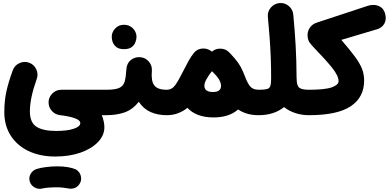

<svg xmlns="http://www.w3.org/2000/svg" viewBox="-20 -695 2563 1261"><path d="M8.3 41Q8.3 -32.2 22 -94.5Q35.6 -156.7 64 -233.4Q75.7 -265.6 107.4 -280.3Q139.2 -294.9 171.4 -283.2Q203.6 -271.5 218.3 -239.7Q232.9 -208 221.2 -175.8Q176.3 -51.3 176.3 36.6Q176.3 109.4 219.2 137.2Q262.2 165 349.1 165Q421.4 165 464.4 150.6Q507.3 136.2 507.3 113.3Q507.3 94.7 472.4 81.8Q437.5 68.8 372.6 61Q343.3 57.1 322.5 35.6Q301.8 14.2 299.3 -15.6Q296.4 -51.8 321.5 -78.6Q346.7 -105.5 382.8 -105.5H678.7Q713.4 -105.5 737.5 -81.1Q761.7 -56.6 761.7 -22Q761.7 12.2 737.5 36.9Q713.4 61.5 678.7 61.5H648.4Q665.5 104 665.5 140.6Q665.5 193.8 624 237.5Q582.5 281.2 509.8 307.1Q437 333 342.8 333Q242.7 333 167.2 296.9Q91.8 260.7 50 195.1Q8.3 129.4 8.3 41ZM175.3 496.6Q168 470.7 181.2 447Q194.3 423.3 221.2 414.6Q249 406.2 285.2 401.9Q321.3 397.5 356.9 397.5Q395 397.5 425.5 402.8Q456.1 408.2 477.1 417Q503.9 432.1 511 461.4Q518.1 490.7 501 515.1Q487.3 534.7 468 540.8Q448.7 546.9 427.7 542.5Q413.6 539.6 393.8 537.4Q374 535.2 356.9 535.2Q324.2 535.2 298.8 537.1Q273.4 539.1 257.8 543Q231.9 549.8 207.5 536.1Q183.1 522.5 175.3 496.6Z M594.7 -22Q594.7 -56.6 619.6 -81.1Q644.5 -105.5 678.7 -105.5Q737.8 -105.5 764.4 -118.2Q791 -130.9 799.1 -160.4Q807.1 -189.9 810.1 -240.2Q812.5 -278.8 838.6 -300.3Q864.7 -321.8 899.9 -319.3Q934.6 -317.4 957.3 -290.8Q980 -264.2 977.5 -230.5Q971.2 -163.1 993.2 -134.3Q1015.1 -105.5 1074.2 -105.5H1074.7Q1109.4 -105.5 1133.5 -81.1Q1157.7 -56.6 1157.7 -22Q1157.7 12.2 1133.5 36.9Q1109.4 61.5 1074.7 61.5H1074.2Q1017.1 61.5 970.2 41.3Q923.3 21 891.6 -26.4Q850.1 25.4 797.4 43.5Q744.6 61.5 678.7 61.5Q644.5 61.5 619.6 36.9Q594.7 12.2 594.7 -22ZM713.9 -453.1Q713.9 -483.9 736.6 -508.1Q759.3 -532.2 793.5 -532.2Q818.8 -532.2 836.4 -521.5Q854 -510.7 863.8 -495.1Q876.5 -475.1 876.5 -453.1Q876.5 -437.5 869.6 -418.5Q862.8 -399.4 845 -385.7Q827.1 -372.1 794.9 -372.1Q761.7 -372.1 744.4 -386Q727.1 -399.9 720.2 -418Q713.9 -435.1 713.9 -453.1Z M991.2 -22Q991.2 -56.6 1015.9 -81.1Q1040.5 -105.5 1074.7 -105.5Q1109.4 -105.5 1131.3 -136.5Q1153.3 -167.5 1184.1 -229.5Q1201.2 -263.7 1217.8 -293.7Q1234.4 -323.7 1252.4 -346.2Q1253.4 -347.7 1254.9 -348.6Q1270 -367.7 1293.7 -373.5Q1317.4 -379.4 1339.8 -373Q1356.9 -368.2 1370.6 -356.9L1371.6 -356Q1397 -377 1430.2 -375.5Q1463.4 -374 1485.8 -350.6Q1489.7 -346.2 1493.7 -342.3Q1506.8 -328.6 1518.6 -314.9Q1545.4 -283.7 1559.3 -258.5Q1573.2 -233.4 1586.9 -197.8Q1606.9 -144.5 1625.2 -125Q1643.6 -105.5 1679.2 -105.5H1679.7Q1714.4 -105.5 1738.5 -81.1Q1762.7 -56.6 1762.7 -22Q1762.7 12.2 1738.5 36.9Q1714.4 61.5 1679.7 61.5H1679.2Q1635.7 61.5 1602.3 51.3Q1568.8 41 1543.9 23.9Q1484.9 76.2 1382.8 76.2Q1323.7 76.2 1280.8 59.6Q1237.8 43 1210.9 13.2Q1184.6 34.7 1150.6 48.1Q1116.7 61.5 1074.7 61.5Q1040.5 61.5 1015.9 36.9Q991.2 12.2 991.2 -22ZM1322.3 -132.3Q1322.3 -90.8 1378.4 -90.8Q1431.6 -90.8 1431.6 -130.9Q1431.6 -151.4 1417.5 -174.6Q1403.3 -197.8 1372.1 -227.5Q1357.4 -209 1347.7 -193.8Q1340.3 -182.1 1334.5 -171.9Q1322.3 -148.9 1322.3 -132.3Z M1596.2 -22Q1596.2 -56.6 1620.8 -81.1Q1645.5 -105.5 1679.7 -105.5Q1716.3 -105.5 1733.4 -110.1Q1750.5 -114.7 1755.6 -130.9Q1760.7 -147 1760.7 -180.2Q1760.7 -254.4 1758.1 -320.1Q1755.4 -385.7 1750.7 -449.7Q1746.1 -513.7 1739.3 -583.5Q1735.8 -618.2 1758.3 -644.8Q1780.8 -671.4 1814.9 -674.8Q1849.1 -678.2 1876 -656Q1902.8 -633.8 1906.2 -599.1Q1916 -495.1 1921.6 -398.4Q1927.2 -301.8 1927.7 -189Q1928.2 -184.6 1928.2 -180.2Q1928.2 -134.3 1944.3 -119.9Q1960.4 -105.5 2008.3 -105.5H2008.8Q2043.5 -105.5 2067.6 -81.1Q2091.8 -56.6 2091.8 -22Q2091.8 12.2 2067.6 36.9Q2043.5 61.5 2008.8 61.5H2008.3Q1963.4 61.5 1921.1 48.1Q1878.9 34.7 1845.7 8.3Q1779.3 61.5 1679.7 61.5Q1645.5 61.5 1620.8 36.9Q1596.2 12.2 1596.2 -22Z M1924.8 -22Q1924.8 -56.6 1949.7 -81.1Q1974.6 -105.5 2008.8 -105.5Q2115.7 -105.5 2159.7 -121.6Q2203.6 -137.7 2203.6 -161.6Q2203.6 -196.8 2162.1 -248.8Q2120.6 -300.8 2050.8 -372.6Q2025.4 -398.4 2012.7 -416.7Q2000 -435.1 2000 -465.3Q2000 -492.7 2016.4 -515.1Q2032.7 -537.6 2062 -546.9L2393.6 -656.2Q2434.6 -669.4 2466.8 -656Q2499 -642.6 2509.3 -606Q2519.5 -567.9 2504.6 -540.3Q2489.7 -512.7 2456.5 -502.9L2221.7 -433.1Q2279.3 -366.2 2311.8 -322Q2344.2 -277.8 2357.9 -242.4Q2371.6 -207 2371.6 -166Q2371.6 -56.2 2283.7 2.7Q2195.8 61.5 2008.8 61.5Q1974.6 61.5 1949.7 36.9Q1924.8 12.2 1924.8 -22Z"/></svg>

Font: Mikhak-DS2-FD Black
Style: Regular
Weight: 900
Designer: Amin Abedi
Version: Version 3.2